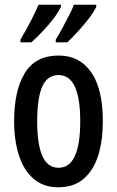

<svg xmlns="http://www.w3.org/2000/svg" viewBox="-20 -786 498 816"><path d="M417 -271Q417 -189 397.5 -126Q378 -63 336 -26.5Q294 10 227 10Q165 10 123 -26Q81 -62 60.5 -125.5Q40 -189 40 -271Q40 -401 85.5 -475.5Q131 -550 229 -550Q318 -550 367.5 -479Q417 -408 417 -271ZM138 -270Q138 -173 160 -123Q182 -73 229 -73Q321 -73 321 -271Q321 -467 229 -467Q181 -467 159.5 -418Q138 -369 138 -270ZM389 -757Q379 -735 357 -706.5Q335 -678 310 -651Q285 -624 266 -606H217V-618Q232 -642 247.5 -671Q263 -700 276 -725.5Q289 -751 294 -766H389ZM239 -757Q228 -734 207.5 -707Q187 -680 162 -653.5Q137 -627 113 -606H67V-618Q90 -656 112 -699Q134 -742 144 -766H239Z"/></svg>

Font: Noto Sans Khmer UI ExtraCondensed Medium
Style: Regular
Weight: 500
Width: 2
Designer: Danh Hong and the Monotype Design Team
Foundry: Monotype Imaging Inc.
Version: Version 2.002; ttfautohint (v1.8.4.7-5d5b)